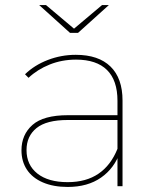

<svg xmlns="http://www.w3.org/2000/svg" viewBox="-20 -737 614 760"><path d="M445 -123V-140V-338Q445 -419 403.5 -460Q362 -501 281 -501Q225 -501 176.5 -481.5Q128 -462 93 -429L79 -443Q116 -479 169 -499.5Q222 -520 280 -520Q370 -520 417.5 -473.5Q465 -427 465 -339V0H445ZM248 3Q191 3 149.5 -15Q108 -33 86.5 -65.5Q65 -98 65 -142Q65 -204 108.5 -242.5Q152 -281 249 -281H456V-262H248Q164 -262 124.5 -230Q85 -198 85 -143Q85 -84 128 -50Q171 -16 248 -16Q321 -16 370 -49.5Q419 -83 445 -148L455 -135Q433 -71 380 -34Q327 3 248 3ZM135 -717H162L276 -621H270L384 -717H411L289 -607H257Z"/></svg>

Font: Montserrat
Style: Regular
Weight: 400
Designer: Julieta Ulanovsky
Foundry: Julieta Ulanovsky
Version: Version 8.000